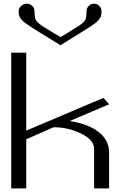

<svg xmlns="http://www.w3.org/2000/svg" viewBox="-20 -1041 706 1061"><path d="M314.5 -791Q286.1 -808.6 254.9 -827.6Q223.6 -846.7 205.6 -857.9Q187.5 -869.1 167.5 -881.8Q147.5 -894.5 137.2 -901.4Q127 -908.2 115.2 -917.5Q103.5 -926.8 99.1 -932.6Q94.7 -938.5 89.8 -946.3Q85 -954.1 84 -961.4Q83 -968.8 83 -978.5Q83 -996.1 97.2 -1008.3Q111.3 -1020.5 128.9 -1020.5Q145.5 -1020.5 158.2 -1008.3Q170.9 -996.1 170.9 -978.5Q170.9 -942.4 177.7 -930.7Q181.6 -924.8 184.6 -921.4Q187.5 -918 193.8 -912.6Q200.2 -907.2 204.6 -903.8Q209 -900.4 221.2 -892.6Q233.4 -884.8 243.2 -878.9Q252.9 -873 274.4 -859.9Q295.9 -846.7 314.5 -835.9Q327.1 -843.8 343.8 -853.5Q360.4 -863.3 368.7 -868.7Q377 -874 387.7 -880.9Q398.4 -887.7 403.8 -890.6Q409.2 -893.6 416 -898.4Q422.9 -903.3 426.3 -905.8Q429.7 -908.2 434.1 -911.6Q438.5 -915 440.9 -918Q443.4 -920.9 445.8 -923.8Q448.2 -926.8 451.2 -930.7Q458 -942.4 458 -978.5Q458 -996.1 470.2 -1008.3Q482.4 -1020.5 500 -1020.5Q516.6 -1020.5 528.8 -1008.3Q541 -996.1 541 -978.5Q541 -969.7 540 -962.9Q539.1 -956.1 537.1 -949.7Q535.2 -943.4 529.8 -937Q524.4 -930.7 519.5 -924.8Q514.6 -918.9 502.9 -910.6Q491.2 -902.3 481.4 -895.5Q471.7 -888.7 452.1 -876.5Q432.6 -864.3 415.5 -854Q398.4 -843.8 369.6 -825.7Q340.8 -807.6 314.5 -791ZM125 -750V-319.3L551.8 -500L583 -464.8L365.2 -372.1Q465.8 -357.4 524.4 -312Q583 -266.6 583 -198.2V0H500V-218.8Q500 -267.6 428.7 -302.7Q357.4 -337.9 276.4 -337.9L125 -271.5V0H42V-750Z"/></svg>

Font: okolaks
Style: Regular
Weight: 500
Version: Version 000.6.0